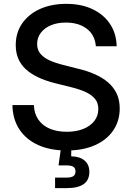

<svg xmlns="http://www.w3.org/2000/svg" viewBox="-20 -758 675 982"><path d="M321.3 11.7Q236.3 11.7 174.8 -16.4Q113.3 -44.4 79.1 -96.4Q44.9 -148.4 43.5 -220.7H153.3Q154.8 -176.8 176.3 -146Q197.8 -115.2 235.1 -99.6Q272.5 -84 321.3 -84Q369.1 -84 405.5 -98.4Q441.9 -112.8 462.4 -139.2Q482.9 -165.5 482.9 -200.7Q482.9 -230.5 467 -251Q451.2 -271.5 420.4 -286.1Q389.6 -300.8 344.2 -312L261.7 -332.5Q161.1 -357.9 110.8 -405Q60.5 -452.1 60.5 -527.3Q60.5 -590.8 93.5 -638.4Q126.5 -686 184.8 -712.2Q243.2 -738.3 318.8 -738.3Q396 -738.3 453.1 -711.2Q510.3 -684.1 542.7 -635.5Q575.2 -586.9 576.7 -521.5H470.2Q465.8 -578.6 424.3 -610.6Q382.8 -642.6 316.9 -642.6Q273.4 -642.6 240.2 -628.7Q207 -614.7 188.5 -589.8Q169.9 -564.9 169.9 -533.2Q169.9 -502.9 187 -482.7Q204.1 -462.4 234.6 -448.7Q265.1 -435.1 305.7 -425.3L380.4 -406.2Q426.3 -395.5 464.8 -378.4Q503.4 -361.3 532 -337.2Q560.5 -313 576.4 -280Q592.3 -247.1 592.3 -203.6Q592.3 -139.6 559.3 -91.1Q526.4 -42.5 465.6 -15.4Q404.8 11.7 321.3 11.7ZM261.7 204.1V150.4H319.8Q344.2 150.4 355.2 142.8Q366.2 135.3 366.2 119.1Q366.2 102.5 355.2 95.2Q344.2 87.9 319.8 87.9H279.3L294.9 -22.9H344.7V0L344.2 41.5Q388.7 42.5 412.8 63.2Q437 84 437 120.6Q437 163.6 407.7 183.8Q378.4 204.1 322.8 204.1Z"/></svg>

Font: Inter 24pt Medium
Style: Regular
Weight: 500
Designer: Rasmus Andersson
Foundry: rsms
Version: Version 4.001;git-66647c0bb